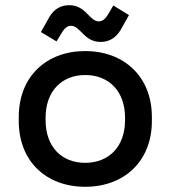

<svg xmlns="http://www.w3.org/2000/svg" viewBox="-20 -703 655 737"><path d="M307 14C455 14 563 -82 563 -239V-254C563 -410 455 -507 307 -507C159 -507 52 -410 52 -254V-239C52 -82 159 14 307 14ZM137 -580 197 -544 217 -577C226 -591 235 -604 253 -604C269 -604 282 -590 296 -576C318 -553 338 -542 367 -542C399 -542 425 -558 443 -588L475 -645L415 -682L395 -648C386 -634 377 -621 359 -621C342 -621 330 -635 316 -649C294 -672 274 -683 245 -683C213 -683 187 -668 169 -637ZM155 -242V-251C155 -353 217 -415 307 -415C398 -415 460 -353 460 -251V-242C460 -139 397 -78 307 -78C217 -78 155 -139 155 -242Z"/></svg>

Font: Meta Space Medium
Style: Regular
Weight: 500
Designer: Meta Pool / Florian Karsten
Foundry: Meta Pool / Florian Karsten
Version: Version 2.000;Glyphs 3.1.1 (3137)